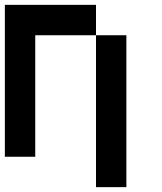

<svg xmlns="http://www.w3.org/2000/svg" viewBox="-20 -645 665 790"><path d="M0 0V-625H375V-500H125V0ZM500 125H375V-500H500Z"/></svg>

Font: Galmuri7 Regular
Style: Regular
Weight: 400
Designer: Lee Minseo (quiple)
Version: Version 2.399;hotconv 1.1.1;makeotfexe 2.6.0 DEVELOPMENT